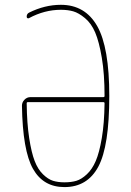

<svg xmlns="http://www.w3.org/2000/svg" viewBox="-20 -760 540 790"><path d="M94.7 -339.8Q89.8 -339.8 89.8 -335Q90.8 -252 100.1 -191.9Q109.4 -131.8 122.6 -97.7Q135.7 -63.5 156.7 -43Q177.7 -22.5 198.2 -16.1Q218.8 -9.8 245.1 -9.8Q273.4 -9.8 294.4 -16.1Q315.4 -22.5 337.4 -43Q359.4 -63.5 374 -97.7Q388.7 -131.8 398.9 -191.9Q409.2 -252 410.2 -335Q410.2 -339.8 405.3 -339.8ZM245.1 9.8Q158.2 9.8 115.7 -65.4Q73.2 -140.6 70.3 -325.2Q70.3 -338.9 80.6 -349.6Q90.8 -360.4 105.5 -360.4H405.3Q410.2 -360.4 410.2 -365.2Q410.2 -456.1 398.9 -522.5Q387.7 -588.9 371.6 -626.5Q355.5 -664.1 329.6 -685.5Q303.7 -707 281.2 -713.4Q258.8 -719.7 230.5 -719.7Q163.1 -719.7 99.6 -685.5Q96.7 -683.6 93.3 -685.1Q89.8 -686.5 89.8 -691.4Q89.8 -703.1 99.6 -708Q164.1 -740.2 230.5 -740.2Q330.1 -740.2 379.9 -652.8Q429.7 -565.4 429.7 -365.2Q429.7 -159.2 384.8 -74.7Q339.8 9.8 245.1 9.8Z"/></svg>

Font: Rounded-X Mgen+ 1mn thin
Style: Regular
Weight: 100
Designer: [Source Han Sans]
Ryoko NISHIZUKA  (kana & ideographs); Paul D. Hunt (Latin, Greek & Cyrillic); Wenlong ZHANG  (bopomofo
Version: Version 1.059.20150602